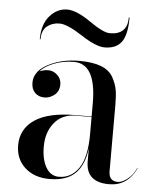

<svg xmlns="http://www.w3.org/2000/svg" viewBox="-50 -710 621 763"><g transform="rotate(5 260.5 -328.5)"><path d="M162 -609Q133 -609 112.5 -592.5Q92 -576 92 -540H89Q89 -600 118.5 -633.5Q148 -667 188 -667Q225 -667 281.5 -627.5Q338 -588 364 -588Q434 -588 434 -657H437Q437 -588 415.5 -559Q394 -530 348 -530Q314 -530 253.5 -569.5Q193 -609 162 -609ZM259 -252H321V-305Q321 -462 233 -462Q189 -462 152.5 -447.5Q116 -433 99 -413Q138 -428 162 -411.5Q186 -395 186 -368Q186 -341 167.5 -326Q149 -311 127 -311Q104 -311 89.5 -325.5Q75 -340 75 -366Q75 -411 128.5 -439.5Q182 -468 253 -468Q307 -468 340.5 -455Q374 -442 388.5 -415.5Q403 -389 407 -365.5Q411 -342 411 -305V-42Q411 -2 447 -2Q463 -2 484.5 -18Q506 -34 519 -63H521Q487 10 413 10Q321 10 321 -73V-126Q313 -58 278 -24Q243 10 175 10Q115 10 77.5 -24Q40 -58 40 -113Q40 -178 94.5 -215Q149 -252 259 -252ZM212 -2Q261 -2 291 -45.5Q321 -89 321 -181V-250H259Q204 -250 173 -212Q142 -174 142 -117Q142 -65 160.5 -33.5Q179 -2 212 -2Z"/></g></svg>

Font: Bodoni* 72
Style: Regular
Weight: 400
Version: Version 1.003